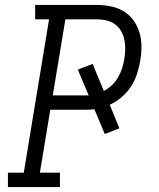

<svg xmlns="http://www.w3.org/2000/svg" viewBox="-20 -755 640 775"><path d="M12 0V-58H76L178 -677H122V-735H372Q401 -735 429 -729Q457 -723 480 -709Q503 -695 519 -672.5Q535 -650 543 -623.5Q551 -597 551 -567.5Q551 -538 546 -509Q541 -482 532.5 -455.5Q524 -429 508.5 -405.5Q493 -382 471 -363Q449 -344 423 -332L462 -237L403 -214L361 -314Q351 -313 341 -312.5Q331 -312 321 -312H183L141 -58H222V0ZM193 -370H321Q325 -370 329 -370Q333 -370 338 -370L294 -474L354 -497L399 -388Q417 -397 432 -411.5Q447 -426 457 -443.5Q467 -461 473 -480Q479 -499 482 -518Q485 -537 485.5 -557Q486 -577 482 -595.5Q478 -614 468.5 -630Q459 -646 444 -657Q429 -668 410 -672.5Q391 -677 372 -677H244Z"/></svg>

Font: Iosevka Etoile Light Oblique
Style: Regular
Weight: 300
Italic angle: -9°
Designer: Belleve Invis
Foundry: Belleve Invis
Version: Version 15.5.2; ttfautohint (v1.8.4)